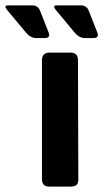

<svg xmlns="http://www.w3.org/2000/svg" viewBox="-93 -695 386 715"><path d="M63.3 -27V-472Q64 -499 90.7 -499H170.3Q196.7 -499 197.3 -472.3L198.7 -27.3Q199.7 0 171 0H90.3Q64 0 63.3 -27ZM4 -573.3 -64 -655Q-81.7 -675 -63 -675H26.7Q49.3 -675 57 -653L88.3 -573.3Q95.7 -553.3 73.7 -553.3H41.7Q21.3 -553.3 4 -573.3ZM185.3 -573.3 117.3 -655Q99.7 -675 118.3 -675H208Q230.7 -675 238.3 -653L269.7 -573.3Q277 -553.3 255 -553.3H223Q202.7 -553.3 185.3 -573.3Z"/></svg>

Font: Vivano Light
Style: Regular
Weight: 300
Designer: Joe Prince, Josias Burgherr
Version: Version 2.064;September 19, 2022;FontCreator 14.0.0.2877 64-